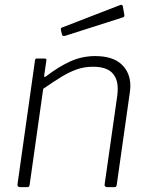

<svg xmlns="http://www.w3.org/2000/svg" viewBox="-20 -771 618 791"><path d="M62 0Q57 0 54 -3.5Q51 -7 52 -11L124 -521Q125 -527 126.5 -528.5Q128 -530 132 -530H163Q168 -530 170 -528Q172 -526 171 -521L162 -460Q161 -450 169 -456Q221 -496 269.5 -518Q318 -540 372 -540Q444 -540 480.5 -506Q517 -472 517 -417Q517 -411 516.5 -404.5Q516 -398 515 -391L461 -10Q460 -4 458 -2Q456 0 451 0H420Q416 0 413 -3.5Q410 -7 411 -11L463 -376Q464 -384 464.5 -391.5Q465 -399 465 -405Q465 -449 440.5 -472.5Q416 -496 363 -496Q328 -496 297.5 -485.5Q267 -475 234 -455Q201 -435 158 -405L102 -9Q101 -4 99 -2Q97 0 91 0H62ZM486 -746 492 -711Q493 -707 492 -704Q491 -701 485 -699L247 -623Q242 -622 238.5 -624Q235 -626 235 -630L231 -647Q230 -656 234 -657L477 -751Q479 -752 482 -750.5Q485 -749 486 -746Z"/></svg>

Font: Libre Franklin ExtraLight
Style: Italic
Weight: 250
Italic angle: -8°
Designer: Pablo Impallari, Rodrigo Fuenzalida, Nhung Nguyen
Foundry: Impallari Type
Version: Version 3.000